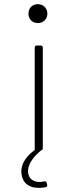

<svg xmlns="http://www.w3.org/2000/svg" viewBox="-20 -721 332 924"><path d="M162 -610C188 -610 208 -629 208 -655C208 -682 188 -701 162 -701C136 -701 117 -682 117 -655C117 -629 136 -610 162 -610ZM193 152C158 160 123 151 116 114C109 73 141 32 179 2C180 1 182 0 184 0C185 0 186 -4 186 -10V-492C186 -498 182 -502 176 -502H157C151 -502 147 -498 147 -492V0H148C148 0 147 1 145 2C91 43 76 86 85 125C97 182 155 189 199 180C206 179 208 175 207 168L205 160C204 153 200 151 193 152Z"/></svg>

Font: Barlow ExtraLight
Style: Regular
Weight: 275
Designer: Jeremy Tribby
Foundry: Tribby Type
Version: Version 1.422;hotconv 1.0.109;makeotfexe 2.5.65596